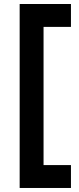

<svg xmlns="http://www.w3.org/2000/svg" viewBox="-20 -727 392 958"><path d="M334 210.9H78.1V-707H334V-592.8H197.3V96.7H334Z"/></svg>

Font: Wanted Sans SemiBold
Style: Regular
Weight: 600
Designer: Original Design by Kil Hyung-jin and Kang Hanbin, Wanted Lab, Inc; Hangeul from Source Han Sans by Jang Soo-young and Ka
Foundry: Wanted Lab, Inc.
Version: Version 1.003